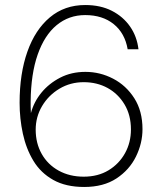

<svg xmlns="http://www.w3.org/2000/svg" viewBox="-20 -732 654 764"><path d="M315 12Q242 12 192 -16Q142 -44 113 -92Q84 -140 71 -200Q58 -260 58 -323Q58 -439 89 -526.5Q120 -614 178.5 -663Q237 -712 319 -712Q380 -712 425 -689Q470 -666 497.5 -626.5Q525 -587 531 -536H488Q477 -600 432.5 -636Q388 -672 319 -672Q254 -672 205.5 -632Q157 -592 130 -515Q103 -438 102 -328Q102 -318 102 -307.5Q102 -297 103 -282Q115 -327 145 -363.5Q175 -400 219.5 -423Q264 -446 320 -446Q378 -446 430 -419Q482 -392 514.5 -341Q547 -290 547 -218Q547 -162 521 -109Q495 -56 443.5 -22Q392 12 315 12ZM313 -29Q370 -29 412 -54.5Q454 -80 477.5 -122.5Q501 -165 501 -217Q501 -274 475.5 -316.5Q450 -359 408 -382Q366 -405 313 -405Q260 -405 216.5 -379Q173 -353 147.5 -310Q122 -267 122 -216Q122 -162 146 -119.5Q170 -77 213.5 -53Q257 -29 313 -29Z"/></svg>

Font: DM Sans 10pt ExtraLight
Style: Regular
Weight: 250
Version: Version 4.004;gftools[0.9.30]